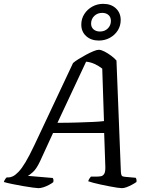

<svg xmlns="http://www.w3.org/2000/svg" viewBox="-52 -979 783 999"><path d="M148 0Q141 0 118.5 -3Q96 -6 67 -11Q38 -16 11.5 -21.5Q-15 -27 -32 -32Q-30 -39 -25.5 -46Q-21 -53 -17 -56H-6Q3 -56 15.5 -62Q28 -68 44.5 -85Q61 -102 81 -135.5Q101 -169 127 -224L328 -651Q338 -660 356.5 -671.5Q375 -683 395.5 -694Q416 -705 434 -712.5Q452 -720 462 -720Q474 -720 491.5 -711Q509 -702 526.5 -689Q544 -676 554 -664L577 -84Q578 -70 581.5 -65Q585 -60 598 -59L654 -54Q657 -50 658 -44.5Q659 -39 658 -32Q648 -25 634 -17.5Q620 -10 606.5 -5Q593 0 582 0Q575 0 557.5 -2.5Q540 -5 517.5 -9.5Q495 -14 473 -18.5Q451 -23 433 -28Q415 -33 407 -36Q409 -43 413 -49.5Q417 -56 421 -60H447Q462 -60 473 -62Q484 -64 490.5 -75Q497 -86 496 -113L490 -287H224L156 -139Q137 -99 118.5 -83Q100 -67 93 -64L222 -53Q225 -50 226 -44Q227 -38 225 -31Q216 -24 202 -16.5Q188 -9 173.5 -4.5Q159 0 148 0ZM247 -340Q302 -340 348.5 -341.5Q395 -343 431 -344.5Q467 -346 489 -349L480 -622Q462 -636 440.5 -646Q419 -656 396 -658ZM462 -768Q422 -768 396.5 -791Q371 -814 371 -851Q371 -881 386.5 -905.5Q402 -930 428 -944.5Q454 -959 485 -959Q526 -959 551 -935.5Q576 -912 576 -875Q576 -845 561 -821Q546 -797 520 -782.5Q494 -768 462 -768ZM468 -815Q493 -815 509 -831Q525 -847 525 -870Q525 -890 512.5 -901Q500 -912 480 -912Q455 -912 438.5 -896Q422 -880 422 -856Q422 -837 435 -826Q448 -815 468 -815Z"/></svg>

Font: Texturina 12pt
Style: Italic
Weight: 400
Italic angle: -11°
Designer: Guillermo Torres Carreño
Foundry: Omnibus-Type
Version: Version 1.002